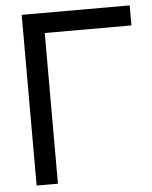

<svg xmlns="http://www.w3.org/2000/svg" viewBox="-52 -764 639 807"><g transform="rotate(-5 267.5 -360.0)"><path d="M159.7 0H69.8V-720.2H525.4V-635.7H159.7Z"/></g></svg>

Font: Vela Sans Med
Style: Regular
Weight: 500
Designer: Principal design: Mikhail Sharanda - project Manrope.
Design modification: Ravid Balaliev
Foundry: Mikhail Sharanda
Version: Version 1.001